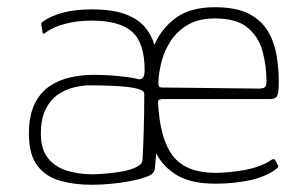

<svg xmlns="http://www.w3.org/2000/svg" viewBox="-20 -503 836 531"><path d="M233 8Q186 8 146.5 -3Q107 -14 83.5 -44.5Q60 -75 60 -133Q60 -183 75.5 -215Q91 -247 117 -264.5Q143 -282 174.5 -289Q206 -296 237 -296Q273 -296 308.5 -292.5Q344 -289 363 -284Q380 -281 380 -309Q380 -384 345.5 -415Q311 -446 233 -446Q193 -446 159.5 -437Q126 -428 105 -412Q103 -410 100.5 -410Q98 -410 98 -412Q97 -418 96 -424.5Q95 -431 94 -437Q94 -439 95 -440Q96 -441 97 -442Q120 -459 154 -468Q188 -477 233 -477Q291 -477 326 -464Q361 -451 380 -429Q399 -407 407 -379Q427 -425 467 -454Q507 -483 574 -483Q633 -483 668 -465Q703 -447 721 -416.5Q739 -386 745 -349.5Q751 -313 751 -276Q751 -242 745 -235.5Q739 -229 728 -229Q653 -229 577.5 -229Q502 -229 427 -229Q426 -229 421.5 -227.5Q417 -226 417 -221Q422 -119 458 -72Q494 -25 576 -25Q611 -25 654.5 -32.5Q698 -40 728 -59Q730 -61 734.5 -62.5Q739 -64 742 -59L749 -45Q750 -43 749.5 -41.5Q749 -40 747 -38Q716 -14 671 -4.5Q626 5 576 5Q510 5 471 -17.5Q432 -40 412 -79Q411 -68 410 -56.5Q409 -45 408 -34Q407 -29 402 -23.5Q397 -18 382 -13Q362 -6 337 -1.5Q312 3 285.5 5.5Q259 8 233 8ZM379 -244Q379 -253 358.5 -258Q338 -263 303.5 -265Q269 -267 228 -267Q209 -267 185.5 -261.5Q162 -256 141 -242Q120 -228 106.5 -201.5Q93 -175 93 -133Q93 -91 112 -66.5Q131 -42 163.5 -31.5Q196 -21 236 -21Q246 -21 267.5 -22.5Q289 -24 313.5 -28Q338 -32 355.5 -40Q373 -48 374 -60Q376 -89 377.5 -141Q379 -193 379 -244ZM696 -258Q707 -258 712 -261.5Q717 -265 717 -278Q717 -320 706.5 -360Q696 -400 665.5 -426Q635 -452 574 -452Q530 -452 500.5 -435Q471 -418 453 -391Q435 -364 427 -333.5Q419 -303 418 -275Q418 -268 419.5 -264.5Q421 -261 429 -261Q496 -260 562.5 -259.5Q629 -259 696 -258Z"/></svg>

Font: Glory Thin Thin
Style: Regular
Weight: 250
Version: Version 1.011